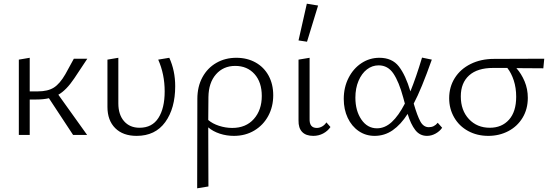

<svg xmlns="http://www.w3.org/2000/svg" viewBox="-20 -731 2989 1040"><path d="M296 -218 452 0H376L245 -199Q216 -192 175 -192H141V0H82V-408L141 -418V-236H185Q239 -236 271.5 -256.5Q304 -277 334 -329L380 -413H453L382 -306Q339 -242 296 -218Z M562 -152V-408L621 -418V-171Q621 -110 652 -74.5Q683 -39 736 -39Q804 -39 838 -92Q872 -145 872 -236Q872 -329 837 -408L897 -418Q929 -348 929 -264Q929 -144 875 -69.5Q821 5 720 5Q646 5 604 -37Q562 -79 562 -152Z M1460 -215Q1460 -153 1433 -103Q1406 -53 1357.5 -24Q1309 5 1247 5Q1207 5 1170.5 -7Q1134 -19 1108 -41Q1108 171 1109 279L1048 289Q1049 125 1049 -195Q1049 -262 1076.5 -312.5Q1104 -363 1152 -390.5Q1200 -418 1260 -418Q1319 -418 1364.5 -392.5Q1410 -367 1435 -321Q1460 -275 1460 -215ZM1398 -211Q1398 -286 1358.5 -330Q1319 -374 1254 -374Q1190 -374 1150 -328.5Q1110 -283 1109 -205Q1109 -119 1108 -81Q1131 -61 1166.5 -49.5Q1202 -38 1238 -38Q1312 -38 1355 -86.5Q1398 -135 1398 -211Z M1597 -79V-408L1657 -418V-88Q1655 -38 1696 -38Q1710 -38 1724 -45.5Q1738 -53 1748 -68L1770 -43Q1755 -21 1730.5 -8Q1706 5 1677 5Q1637 5 1616.5 -16.5Q1596 -38 1597 -79ZM1597 -512 1642 -711 1703 -701 1643 -505Z M2375 -39Q2362 -20 2339.5 -7.5Q2317 5 2293 5Q2254 5 2229.5 -26.5Q2205 -58 2188 -114Q2151 -56 2107 -25.5Q2063 5 2009 5Q1961 5 1923 -21Q1885 -47 1863.5 -92.5Q1842 -138 1842 -195Q1842 -258 1868 -309Q1894 -360 1938 -389Q1982 -418 2035 -418Q2104 -418 2140.5 -371Q2177 -324 2203 -236Q2234 -312 2266 -419L2319 -408Q2262 -247 2221 -170Q2240 -104 2257 -73Q2274 -42 2303 -42Q2332 -42 2351 -66ZM2173 -170 2164 -203Q2141 -288 2111 -332.5Q2081 -377 2031 -377Q1996 -377 1967.5 -355Q1939 -333 1922 -293Q1905 -253 1905 -202Q1905 -131 1937.5 -83.5Q1970 -36 2022 -36Q2065 -36 2102 -70Q2139 -104 2173 -170Z M2923 -361Q2875 -362 2777 -362Q2804 -332 2821.5 -290.5Q2839 -249 2839 -201Q2839 -140 2810.5 -93Q2782 -46 2733 -20.5Q2684 5 2625 5Q2564 5 2515.5 -21.5Q2467 -48 2440 -95Q2413 -142 2413 -199Q2413 -260 2443.5 -308.5Q2474 -357 2529.5 -384.5Q2585 -412 2656 -412L2928 -413ZM2728 -363H2651Q2566 -363 2521 -322.5Q2476 -282 2476 -209Q2476 -133 2520 -86Q2564 -39 2633 -39Q2698 -39 2737 -82.5Q2776 -126 2776 -207Q2776 -255 2763 -295Q2750 -335 2728 -363Z"/></svg>

Font: Ysabeau Semilight
Style: Regular
Weight: 300
Designer: Christian Thalmann (Catharsis Fonts)
Version: Version 0.003